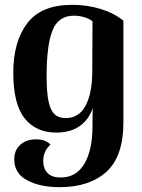

<svg xmlns="http://www.w3.org/2000/svg" viewBox="-20 -550 586 795"><path d="M39 110Q39 72 64 49.5Q89 27 129 27Q170 27 189 49Q159 75 159 117Q159 148 177 166.5Q195 185 231 185Q296 185 329.5 128Q363 71 363 -28Q363 -78 364 -102Q347 -53 308.5 -27Q270 -1 213 -1Q129 -1 82 -60Q35 -119 35 -249Q35 -378 93 -454Q151 -530 279 -530Q342 -530 398 -512.5Q454 -495 491 -464V-44Q491 98 420.5 161.5Q350 225 227 225Q146 225 92.5 196.5Q39 168 39 110ZM362 -249 363 -462Q349 -473 328.5 -479Q308 -485 286 -485Q221 -485 197 -423Q173 -361 173 -236Q173 -170 180.5 -132.5Q188 -95 205 -78Q222 -61 252 -61Q306 -61 333.5 -111Q361 -161 362 -249Z"/></svg>

Font: Arima Madurai Black
Style: Regular
Weight: 900
Designer: Joana Correia and Natanael Gama
Foundry: NDISCOVER
Version: Version 1.019